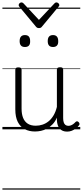

<svg xmlns="http://www.w3.org/2000/svg" viewBox="-20 -1073 686 1593"><path d="M270 18Q222 18 185 -1.5Q148 -21 127.5 -61.5Q107 -102 107 -166V-496Q107 -505 113 -509.5Q119 -514 132 -514Q146 -514 152.5 -509.5Q159 -505 159 -496V-171Q159 -127 171.5 -95.5Q184 -64 210 -47Q236 -30 277 -30Q306 -30 333 -39Q360 -48 383 -66.5Q406 -85 424 -115Q442 -145 452 -186V-496Q452 -506 458.5 -510.5Q465 -515 479 -515Q492 -515 498 -510.5Q504 -506 504 -496V-93Q504 -73 508.5 -58.5Q513 -44 523 -36.5Q533 -29 547 -29Q557 -29 567 -32.5Q577 -36 587 -43Q597 -50 607 -61Q613 -67 620 -66.5Q627 -66 633 -59Q638 -54 639.5 -47Q641 -40 636 -34Q625 -19 609 -7Q593 5 575 12Q557 19 537 19Q517 19 502 13Q487 7 476 -5Q465 -17 459 -35Q453 -53 452 -76V-97Q437 -63 415.5 -41Q394 -19 370 -6Q346 7 320.5 12.5Q295 18 270 18ZM187 -683Q165 -683 154 -695Q143 -707 143 -732Q143 -757 154 -769.5Q165 -782 187 -782Q209 -782 219.5 -769.5Q230 -757 230 -732Q231 -707 220 -695Q209 -683 187 -683ZM420 -683Q398 -683 387 -695Q376 -707 376 -732Q376 -757 387 -769.5Q398 -782 420 -782Q441 -782 452 -769.5Q463 -757 463 -732Q464 -707 452.5 -695Q441 -683 420 -683ZM448 -1053Q456 -1053 464 -1046.5Q472 -1040 472 -1031Q472 -1028 471 -1025Q470 -1022 466 -1018L328 -852Q324 -846 318 -843Q312 -840 303 -840Q294 -840 288.5 -843Q283 -846 278 -852L140 -1018Q137 -1022 136 -1025Q135 -1028 135 -1031Q135 -1040 142.5 -1046.5Q150 -1053 158 -1053Q163 -1053 167 -1051Q171 -1049 175 -1045L303 -908L432 -1045Q436 -1049 439.5 -1051Q443 -1053 448 -1053ZM0 490H646V500H0ZM0 -20H646V0H0ZM0 -505H646V-500H0ZM0 -1010H646V-1000H0Z"/></svg>

Font: Playwrite ES Guides
Style: Regular
Weight: 400
Designer: Veronika Burian, José Scaglione
Foundry: TypeTogether
Version: Version 1.003